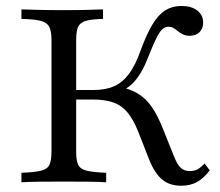

<svg xmlns="http://www.w3.org/2000/svg" viewBox="-20 -602 728 634"><path d="M578.2 11.3Q540.3 11.3 515.7 -8.9Q491.1 -29 472.6 -75L435.5 -169.4Q419.4 -208.9 400.4 -231.5Q381.5 -254 354 -263.7Q326.6 -273.4 285.5 -273.4H213.7V-304.8H288.7Q329 -304.8 356.9 -317.3Q384.7 -329.8 405.6 -357.7Q426.6 -385.5 443.5 -433.1Q463.7 -488.7 483.5 -521.4Q503.2 -554 526.2 -568.1Q549.2 -582.3 579 -582.3Q612.1 -582.3 631.5 -567.3Q650.8 -552.4 650.8 -527.4Q650.8 -508.1 639.1 -496Q627.4 -483.9 606.5 -483.9Q593.5 -483.9 584.3 -488.3Q575 -492.7 567.7 -498.8Q560.5 -504.8 553.2 -509.3Q546 -513.7 536.3 -513.7Q525 -513.7 516.1 -505.6Q507.3 -497.6 496.8 -477Q486.3 -456.5 471.8 -419.4Q458.1 -383.9 444 -360.5Q429.8 -337.1 413.7 -322.6Q397.6 -308.1 375.8 -299.2L371 -316.1Q408.9 -308.9 435.1 -293.1Q461.3 -277.4 481 -249.2Q500.8 -221 519.4 -173.4L554 -87.1Q565.3 -58.1 577 -47.6Q588.7 -37.1 607.3 -37.1Q621 -37.1 631.9 -42.7Q642.7 -48.4 655.6 -62.1L672.6 -39.5Q652.4 -12.9 630.2 -0.8Q608.1 11.3 578.2 11.3ZM50.8 0V-31.5Q94.4 -33.1 115.3 -38.3Q136.3 -43.5 143.1 -57.7Q150 -71.8 150 -100.8V-470.2Q150 -499.2 142.7 -513.3Q135.5 -527.4 114.5 -533.1Q93.5 -538.7 50.8 -539.5V-571Q71.8 -570.2 106.9 -569.4Q141.9 -568.5 189.5 -568.5Q235.5 -568.5 268.5 -569.4Q301.6 -570.2 320.2 -571V-539.5Q282.3 -538.7 263.3 -533.1Q244.4 -527.4 237.9 -513.3Q231.5 -499.2 231.5 -470.2V-100.8Q231.5 -71.8 238.3 -57.7Q245.2 -43.5 266.5 -38.3Q287.9 -33.1 330.6 -31.5V0Q309.7 -1.6 273.4 -2Q237.1 -2.4 190.3 -2.4Q142.7 -2.4 107.3 -2Q71.8 -1.6 50.8 0Z"/></svg>

Font: Playfair 12pt
Style: Regular
Weight: 400
Designer: Claus Eggers Sørensen
Foundry: Claus Eggers Sørensen
Version: Version 2.000;gftools[0.9.28]